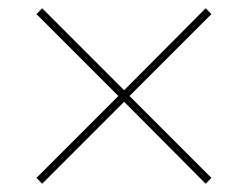

<svg xmlns="http://www.w3.org/2000/svg" viewBox="-20 -589 599 464"><path d="M82 -145 280 -343 477 -145 491 -159 293 -357 491 -555 477 -569 280 -371 82 -569 68 -555 266 -357 68 -159Z"/></svg>

Font: Noto Serif Display
Style: Bold
Weight: 700
Designer: Monotype Design Team
Foundry: Monotype Imaging Inc.
Version: Version 2.009